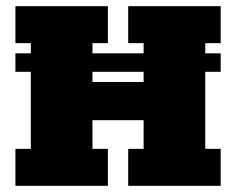

<svg xmlns="http://www.w3.org/2000/svg" viewBox="-20 -603 766 623"><path d="M30 -430H80V-463H30V-583H330V-463H280V-430H446V-463H396V-583H696V-463H646V-430H696V-370H646V-120H696V0H396V-120H446V-213H280V-120H330V0H30V-120H80V-370H30ZM280 -337H446V-370H280Z"/></svg>

Font: Rokkitt Black
Style: Regular
Weight: 900
Designer: Vernon Adams
Foundry: Vernon Adams
Version: Version 3.103